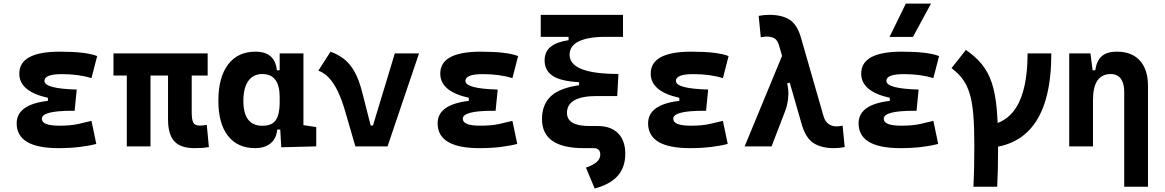

<svg xmlns="http://www.w3.org/2000/svg" viewBox="-20 -815 6485 1069"><path d="M305.7 9.8Q72.8 9.8 72.8 -128.4Q72.8 -241.2 273.9 -255.9L407.2 -316.4L395.5 -198.2H379.9Q212.9 -198.2 212.9 -153.8Q212.9 -115.2 309.6 -115.2Q373 -115.2 414.8 -124.5Q456.5 -133.8 489.3 -142.1L516.1 -13.7Q475.6 -2.9 422.6 3.4Q369.6 9.8 305.7 9.8ZM246.6 -210.4V-270.5Q87.4 -305.7 87.4 -405.3Q87.4 -527.3 313.5 -527.3Q458 -527.3 521 -502.9L489.3 -379.9Q418.5 -402.3 324.2 -402.3Q227.5 -402.3 227.5 -364.7Q227.5 -321.3 407.2 -316.4L395.5 -198.2Z M1063.5 9.8Q985.2 9.8 950.4 -28.6Q915.5 -66.9 915.5 -151.4V-517.6H1047.4V-189Q1047.4 -150.4 1055.8 -133.1Q1064.3 -115.7 1092.8 -115.7Q1101.1 -115.7 1110.2 -116.7Q1119.4 -117.7 1131.3 -119.6L1143.1 3.9Q1122.6 7.3 1106 8.5Q1089.4 9.8 1063.5 9.8ZM686 0V-517.6H817.9V0ZM611.8 -394.5V-517.6H1136.2V-394.5Z M1400.4 9.8Q1303.2 9.8 1249.5 -58.3Q1195.8 -126.5 1195.8 -253.9Q1195.8 -384.3 1249.8 -455.8Q1303.7 -527.3 1402.3 -527.3Q1456.5 -527.3 1486.3 -501.7Q1516.1 -476.1 1521.5 -423.8H1567.4L1537.1 -274.9Q1537.1 -338.9 1512.9 -370.8Q1488.8 -402.8 1439.9 -402.8Q1389.6 -402.8 1362.3 -364Q1335 -325.2 1335 -253.9Q1335 -114.7 1440.9 -114.7Q1494.6 -114.7 1515.9 -146.7Q1537.1 -178.7 1537.1 -242.7V-267.1L1572.3 -93.8H1523.4Q1520.5 -59.6 1504.4 -36.4Q1488.3 -13.2 1461.9 -1.7Q1435.5 9.8 1400.4 9.8ZM1545.9 4.9 1537.1 -151.9V-254.4H1669.4V-118.2L1740.7 -107.4V0ZM1537.1 -211.4V-517.6H1669.4V-212.4Z M1958.5 0 2040 -116.2H2056.6L2178.2 -517.6H2313L2137.7 0ZM1958.5 0 1903.3 -190.4Q1883.3 -260.7 1860.1 -308.1Q1836.9 -355.5 1810.1 -383.3Q1783.2 -411.1 1752.4 -421.4L1820.3 -527.3Q1862.8 -511.7 1895.8 -486.1Q1928.7 -460.4 1953.9 -415.8Q1979 -371.1 1997.6 -297.9L2063.5 -38.6Z M2649.4 9.8Q2416.5 9.8 2416.5 -128.4Q2416.5 -241.2 2617.7 -255.9L2751 -316.4L2739.3 -198.2H2723.6Q2556.6 -198.2 2556.6 -153.8Q2556.6 -115.2 2653.3 -115.2Q2716.8 -115.2 2758.5 -124.5Q2800.3 -133.8 2833 -142.1L2859.9 -13.7Q2819.3 -2.9 2766.4 3.4Q2713.4 9.8 2649.4 9.8ZM2590.3 -210.4V-270.5Q2431.2 -305.7 2431.2 -405.3Q2431.2 -527.3 2657.2 -527.3Q2801.8 -527.3 2864.7 -502.9L2833 -379.9Q2762.2 -402.3 2668 -402.3Q2571.3 -402.3 2571.3 -364.7Q2571.3 -321.3 2751 -316.4L2739.3 -198.2Z M3229.5 9.8Q2997.6 9.8 2997.6 -152.3Q2997.6 -232.9 3047.9 -280Q3098.1 -327.1 3216.8 -342.3L3423.3 -403.3L3416.5 -280.3H3303.2Q3136.7 -280.3 3136.7 -186.5Q3136.7 -113.3 3262.2 -113.3H3308.6L3286.1 9.8ZM3291 234.4 3242.2 118.2Q3279.8 106 3301 87.9Q3322.3 69.8 3322.3 45.4Q3322.3 28.3 3312.7 19Q3303.2 9.8 3286.1 9.8L3308.6 -113.3Q3381.3 -113.3 3421.4 -72.8Q3461.4 -32.2 3461.4 41Q3461.4 116.2 3419.2 164.1Q3377 211.9 3291 234.4ZM3204.1 -280.3V-357.4Q3099.1 -363.3 3055.7 -393.6Q3012.2 -423.8 3012.2 -478.5Q3012.2 -527.3 3045.7 -554.4Q3079.1 -581.5 3145.5 -591.3V-634.8L3361.3 -610.4Q3151.4 -610.4 3151.4 -510.3Q3151.4 -403.3 3423.3 -403.3L3416.5 -280.3ZM2990.7 -609.9V-732.4H3448.7V-609.9Z M3821.3 9.8Q3588.4 9.8 3588.4 -128.4Q3588.4 -241.2 3789.6 -255.9L3922.9 -316.4L3911.1 -198.2H3895.5Q3728.5 -198.2 3728.5 -153.8Q3728.5 -115.2 3825.2 -115.2Q3888.7 -115.2 3930.4 -124.5Q3972.2 -133.8 4004.9 -142.1L4031.7 -13.7Q3991.2 -2.9 3938.2 3.4Q3885.3 9.8 3821.3 9.8ZM3762.2 -210.4V-270.5Q3603 -305.7 3603 -405.3Q3603 -527.3 3829.1 -527.3Q3973.6 -527.3 4036.6 -502.9L4004.9 -379.9Q3934.1 -402.3 3839.8 -402.3Q3743.2 -402.3 3743.2 -364.7Q3743.2 -321.3 3922.9 -316.4L3911.1 -198.2Z M4623 9.8Q4553.2 9.8 4509.5 -18.3Q4465.8 -46.4 4443.8 -122.6L4317.9 -560.5Q4309.6 -590.8 4292.5 -601.1Q4275.4 -611.3 4250.5 -611.3Q4235.4 -611.3 4215.8 -607.4L4204.1 -726.6Q4232.9 -732.4 4264.2 -732.4Q4333 -732.4 4375.7 -705.6Q4418.5 -678.7 4439.5 -605.5L4564.5 -170.4Q4572.8 -140.6 4591.6 -126Q4610.4 -111.3 4636.7 -111.3Q4651.9 -111.3 4671.4 -115.2L4683.1 3.9Q4654.3 9.8 4623 9.8ZM4126 0 4337.9 -512.7 4428.7 -370.6 4362.8 -350.6Q4372.6 -308.6 4368.2 -268.3Q4363.8 -228 4350.6 -194.3L4275.9 0Z M4993.2 9.8Q4760.3 9.8 4760.3 -128.4Q4760.3 -241.2 4961.4 -255.9L5094.7 -316.4L5083 -198.2H5067.4Q4900.4 -198.2 4900.4 -153.8Q4900.4 -115.2 4997.1 -115.2Q5060.5 -115.2 5102.3 -124.5Q5144 -133.8 5176.8 -142.1L5203.6 -13.7Q5163.1 -2.9 5110.1 3.4Q5057.1 9.8 4993.2 9.8ZM4934.1 -210.4V-270.5Q4774.9 -305.7 4774.9 -405.3Q4774.9 -527.3 5001 -527.3Q5145.5 -527.3 5208.5 -502.9L5176.8 -379.9Q5106 -402.3 5011.7 -402.3Q4915 -402.3 4915 -364.7Q4915 -321.3 5094.7 -316.4L5083 -198.2ZM4932.6 -609.4 5023.4 -794.9H5163.6L5063 -609.4Z M5446.3 9.8V-115.7Q5701.2 -115.7 5701.2 -517.6H5833.5Q5833.5 9.8 5446.3 9.8ZM5399.9 224.6Q5402.3 176.8 5403.6 119.4Q5404.8 62 5404.8 -4.9Q5404.8 -105.5 5399.2 -174.8Q5393.6 -244.1 5379.4 -291.9Q5365.2 -339.6 5340.6 -373.4Q5315.9 -407.2 5277.8 -435.5L5357.9 -537.1Q5411.7 -500 5446.5 -457.3Q5481.3 -414.6 5501.3 -356Q5521.2 -297.4 5529.2 -212.4Q5537.1 -127.4 5537.1 -4.9Q5537.1 62 5535.9 119.4Q5534.7 176.8 5532.2 224.6Z M6239.3 224.6V-304.2Q6239.3 -351.6 6220 -377.2Q6200.7 -402.8 6164.9 -402.8Q6065.4 -402.8 6065.4 -258.3L6035.2 -423.8H6078.1Q6085.4 -476.1 6113.8 -501.7Q6142.1 -527.3 6199.7 -527.3Q6281.7 -527.3 6326.7 -477.5Q6371.6 -427.7 6371.6 -336.9V224.6ZM5933.1 0V-517.6H6051.3L6065.4 -408.2V0Z"/></svg>

Font: Cascadia Mono PL
Style: Regular
Weight: 400
Monospace: yes
Designer: Aaron Bell
Foundry: Saja Typeworks
Version: Version 2102.003